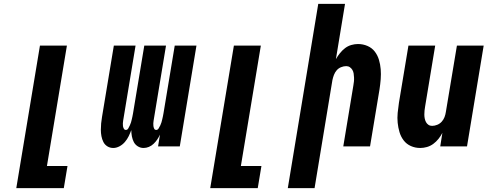

<svg xmlns="http://www.w3.org/2000/svg" viewBox="-20 -755 2540 990"><path d="M64 215 186 -520H325L222 101H328L309 215Z M564 8Q547 8 533.5 -0.5Q520 -9 513 -23Q506 -37 503 -53Q500 -69 500 -85.5Q500 -102 501.5 -118.5Q503 -135 506 -152L567 -520H679L615 -133Q614 -126 613.5 -119Q613 -112 614 -105Q615 -98 618.5 -91.5Q622 -85 629 -85Q637 -85 641.5 -93Q646 -101 649.5 -108.5Q653 -116 655.5 -124Q658 -132 659.5 -139.5Q661 -147 663 -155Q665 -163 666 -171L724 -520H836L772 -133Q771 -126 770.5 -119Q770 -112 771 -105Q772 -98 775 -91.5Q778 -85 786 -85Q793 -85 798 -93Q803 -101 806.5 -108.5Q810 -116 812.5 -124Q815 -132 816.5 -139.5Q818 -147 820 -155Q822 -163 823 -171L881 -520H993L907 0H795L805 -61Q799 -48 791 -36Q783 -24 772 -13.5Q761 -3 747.5 2.5Q734 8 720 8Q704 8 690.5 -0.5Q677 -9 670 -22.5Q663 -36 660 -52Q657 -68 657 -84Q651 -68 643.5 -52.5Q636 -37 624 -23Q612 -9 596 -0.5Q580 8 564 8Z M1064 215 1186 -520H1325L1222 101H1328L1309 215Z M1464 215 1621 -735H1759L1712 -450Q1721 -466 1733 -481Q1745 -496 1759.5 -507Q1774 -518 1791.5 -523Q1809 -528 1826 -528Q1852 -528 1875 -518Q1898 -508 1912.5 -489Q1927 -470 1934 -446.5Q1941 -423 1943 -398Q1945 -373 1943 -347Q1941 -321 1937 -295L1888 0H1750L1802 -314Q1804 -325 1805 -335Q1806 -345 1805.5 -355.5Q1805 -366 1803.5 -376Q1802 -386 1797 -394.5Q1792 -403 1784 -408.5Q1776 -414 1765 -414Q1752 -414 1738.5 -408.5Q1725 -403 1716 -392.5Q1707 -382 1702 -369Q1697 -356 1694 -342L1602 215Z M2147 8Q2121 8 2098.5 -2Q2076 -12 2061.5 -31Q2047 -50 2040 -73.5Q2033 -97 2030.5 -122Q2028 -147 2030.5 -173Q2033 -199 2037 -225L2086 -520H2224L2172 -206Q2170 -195 2169 -185Q2168 -175 2168 -164.5Q2168 -154 2170 -144Q2172 -134 2176.5 -125.5Q2181 -117 2189 -111.5Q2197 -106 2208 -106Q2221 -106 2234.5 -111.5Q2248 -117 2257.5 -127.5Q2267 -138 2272 -151Q2277 -164 2279 -178L2336 -520H2474L2388 0H2250L2261 -70Q2253 -54 2241 -39Q2229 -24 2214 -13Q2199 -2 2181.5 3Q2164 8 2147 8Z"/></svg>

Font: Iosevka Term Curly Hv Obl
Style: Regular
Weight: 900
Italic angle: -9°
Designer: Belleve Invis
Foundry: Belleve Invis
Version: Version 32.3.0